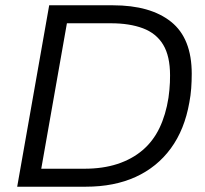

<svg xmlns="http://www.w3.org/2000/svg" viewBox="-20 -706 777 726"><path d="M45 0 166 -686H407Q549 -686 627 -623.5Q705 -561 705 -427Q705 -399 703 -372Q701 -345 696 -319Q678 -216 626 -145Q574 -74 493 -37Q412 0 304 0ZM136 -68H299Q369 -68 424 -86Q479 -104 519 -138Q559 -172 583 -222Q607 -272 617 -336Q619 -351 620.5 -365.5Q622 -380 622.5 -394Q623 -408 623 -421Q623 -494 597 -537Q571 -580 520.5 -599Q470 -618 399 -618H233Z"/></svg>

Font: Archivo SemiBold Light
Style: Italic
Weight: 300
Italic angle: -10°
Version: Version 2.001